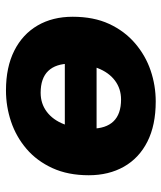

<svg xmlns="http://www.w3.org/2000/svg" viewBox="32 -576 554 659"><g transform="rotate(-90 309.5 -246.0)"><path d="M291 11Q210 11 153.5 -17.5Q97 -46 67.5 -98Q38 -150 38 -219Q38 -290 62.5 -343.5Q87 -397 128.5 -432.5Q170 -468 222 -485.5Q274 -503 329 -503Q409 -503 465.5 -474.5Q522 -446 552 -394.5Q582 -343 582 -274Q582 -202 557.5 -149Q533 -96 491 -60Q449 -24 397.5 -6.5Q346 11 291 11ZM298 -108Q335 -108 363 -129Q391 -150 406 -189Q421 -228 421 -282Q421 -332 396 -358Q371 -384 321 -384Q284 -384 256 -363Q228 -342 213 -303.5Q198 -265 198 -210Q198 -160 223 -134Q248 -108 298 -108ZM151 -192 168 -301H468L451 -192Z"/></g></svg>

Font: Nunito Sans 12pt Black
Style: Italic
Weight: 900
Italic angle: -9°
Designer: Vernon Adams
Foundry: Vernon Adams
Version: Version 3.101;gftools[0.9.27]